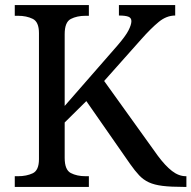

<svg xmlns="http://www.w3.org/2000/svg" viewBox="-20 -734 752 754"><path d="M38 0V-42H51Q84 -42 108.5 -53.5Q133 -65 133 -109V-604Q133 -648 108.5 -660Q84 -672 51 -672H38V-714H329V-672H316Q282 -672 258 -659.5Q234 -647 234 -600V-318L441 -555Q473 -592 484.5 -614.5Q496 -637 496 -651Q496 -664 484 -668.5Q472 -673 447 -673V-714H668V-673Q634 -673 603.5 -648Q573 -623 534 -579L389 -416L600 -122Q629 -83 655.5 -62.5Q682 -42 710 -42H712V0H701Q651 0 618.5 -4Q586 -8 564.5 -18Q543 -28 526.5 -45.5Q510 -63 491 -90L319 -337L234 -253V-114Q234 -67 258 -54.5Q282 -42 316 -42H329V0Z"/></svg>

Font: Noto Serif Grantha
Style: Regular
Weight: 400
Designer: Monotype Design Team
Foundry: Monotype Imaging Inc.
Version: Version 2.004; ttfautohint (v1.8.4.7-5d5b)